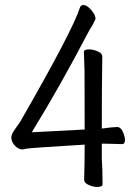

<svg xmlns="http://www.w3.org/2000/svg" viewBox="-20 -731 540 762"><path d="M365 11Q350 11 332 3Q314 -5 314 -17Q316 -80 316 -157Q96 -144 78 -140Q77 -138 69 -138Q53 -138 39 -153Q25 -168 25 -185Q25 -195 31.5 -206Q38 -217 47 -229Q56 -241 62 -251Q269 -611 298 -703Q301 -711 311 -711Q321 -711 332 -701.5Q343 -692 351 -679.5Q359 -667 359 -657Q359 -653 348 -633Q332 -607 325 -593Q217 -386 106 -206L316 -217Q316 -428 315.5 -449Q315 -470 314 -492.5Q313 -515 313 -525Q313 -535 334 -535Q350 -535 368 -527Q386 -519 386 -507Q384 -389 384 -221Q398 -222 417 -225L444 -227Q459 -227 467.5 -208Q476 -189 476 -175Q476 -159 464 -159Q454 -159 430.5 -160Q407 -161 384 -161V-103Q387 -57 387 1Q387 11 365 11Z"/></svg>

Font: LXGW WenKai Mono TC
Style: Regular
Weight: 400
Designer: LXGW / Fontworks Inc.
Foundry: LXGW / Fontworks Inc.
Version: Version 1.330